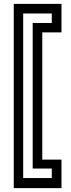

<svg xmlns="http://www.w3.org/2000/svg" viewBox="-20 -770 368 990"><path d="M51 200V-750H297V-603H198V53H297V200ZM99.5 148H247V99H148.5V-651.5H247V-700.5H99.5Z"/></svg>

Font: Tourney Medium
Style: Regular
Weight: 500
Designer: Tyler Finck
Foundry: Etcetera Type Co
Version: Version 1.015